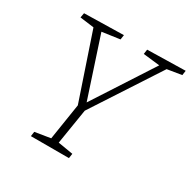

<svg xmlns="http://www.w3.org/2000/svg" viewBox="-156 -846 990 996"><g transform="rotate(30 339.5 -347.5)"><path d="M675 -667 589 -653 329 -254 295 -43 385 -28 381 0H153L157 -28L250 -43L284 -260L152 -651L68 -662L73 -690L309 -695L305 -667L199 -652L316 -296L546 -651L447 -662L451 -690L679 -695Z"/></g></svg>

Font: Bitter Pro Light
Style: Italic
Weight: 300
Italic angle: -9°
Designer: Sol Matas, and Bitter project Authors
Foundry: Sol Matas
Version: Version 1.010